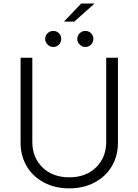

<svg xmlns="http://www.w3.org/2000/svg" viewBox="-20 -1054 784 1087"><path d="M581.3 -727.3H647.7V-245.7Q647.7 -171.9 613.3 -113.3Q578.8 -54.7 515.8 -21.1Q452.8 12.4 372.2 12.4Q291.5 12.4 228.5 -21Q165.5 -54.3 131 -113.3Q96.6 -172.2 96.6 -245.7V-727.3H163V-250.4Q163 -162.6 220.5 -106.4Q278.1 -50.1 372.2 -50.1Q466.3 -50.1 523.8 -106.4Q581.3 -162.6 581.3 -250.4ZM342.3 -931.8 439.6 -1034.1H515.6L400.6 -931.8ZM281.2 -788Q263.1 -788 249.5 -801.7Q235.8 -815.3 235.8 -833.5Q235.8 -852.6 249.3 -865.8Q262.8 -878.9 281.2 -878.9Q300.8 -878.9 313.7 -865.9Q326.7 -853 326.7 -833.5Q326.7 -815 313.6 -801.5Q300.4 -788 281.2 -788ZM463.1 -788Q445 -788 431.3 -801.7Q417.6 -815.3 417.6 -833.5Q417.6 -852.6 431.1 -865.8Q444.6 -878.9 463.1 -878.9Q482.6 -878.9 495.6 -865.9Q508.5 -853 508.5 -833.5Q508.5 -815 495.4 -801.5Q482.2 -788 463.1 -788Z"/></svg>

Font: Inter Light BETA
Style: Regular
Weight: 300
Designer: Rasmus Andersson
Foundry: rsms
Version: Version 3.011;git-f93a4a705